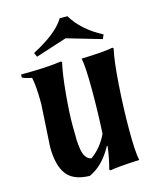

<svg xmlns="http://www.w3.org/2000/svg" viewBox="-133 -998 907 1105"><g transform="rotate(-15 320.5 -445.5)"><path d="M85 -205 100 -457Q100 -565 88 -616Q54 -622 31 -633L32 -651Q186 -651 272 -664L278 -659Q263 -594 252.5 -481.5Q242 -369 242 -298Q242 -227 243 -202.5Q244 -178 249 -147Q259 -88 298 -80Q361 -125 396 -200Q403 -316 403 -457Q403 -598 392 -649Q526 -653 579 -664L585 -659Q569 -587 559.5 -447Q550 -307 550 -179Q550 -51 561 0Q430 6 387 15L380 10Q399 -62 406 -125L402 -126Q346 -22 263 15Q165 13 125 -42Q85 -97 85 -205ZM539 -726 333 -786 147 -726 136 -751Q284 -828 330 -906H376Q431 -813 550 -751Z"/></g></svg>

Font: Almendra
Style: Bold Italic
Weight: 700
Italic angle: -12°
Designer: Ana Sanfelippo
Foundry: Ana Sanfelippo
Version: Version 1.004